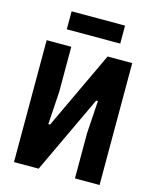

<svg xmlns="http://www.w3.org/2000/svg" viewBox="-129 -975 858 1062"><g transform="rotate(15 300.0 -444.0)"><path d="M55 -698H196V-439L184 -252H194L404 -698H545V0H404V-259L416 -446H406L196 0H55ZM147 -888H453V-785H147Z"/></g></svg>

Font: iA Writer Duo V
Style: Regular
Weight: 400
Designer: Mike Abbink, Paul van der Laan, Pieter van Rosmalen, Oliver Reichenstein
Foundry: Information Architects Inc.
Version: Version 2.000